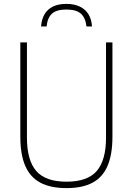

<svg xmlns="http://www.w3.org/2000/svg" viewBox="-20 -958 682 987"><path d="M322 9Q239.5 9 187 -19.2Q134.5 -47.5 109.5 -106Q84.5 -164.5 84.5 -255.5V-740H118.5V-250.5Q118.5 -134.5 166.2 -79.2Q214 -24 322 -24Q430 -24 477.5 -79.2Q525 -134.5 525 -250.5V-740H558V-255.5Q558 -164.5 533.2 -106Q508.5 -47.5 456.2 -19.2Q404 9 322 9ZM191 -822Q194 -859.5 209.2 -885.2Q224.5 -911 252.5 -924.5Q280.5 -938 321 -938Q361.5 -938 390.2 -924.2Q419 -910.5 434.8 -884.8Q450.5 -859 453 -822H424.5Q419.5 -866.5 395.8 -887.8Q372 -909 321 -909Q270.5 -909 247.2 -887.8Q224 -866.5 219.5 -822Z"/></svg>

Font: Encode Sans SC SemiCondensed Thin
Style: Regular
Weight: 250
Width: 4
Designer: Multiple Designers
Foundry: Impallari Type
Version: Version 3.002